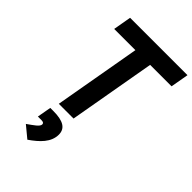

<svg xmlns="http://www.w3.org/2000/svg" viewBox="-287 -797 1197 1197"><g transform="rotate(45 311.5 -198.0)"><path d="M181.6 0H311.5L412.6 -574.2H601.6L622.6 -693.4H116.7L95.7 -574.2H282.7ZM201.2 296.9C265.6 252.4 317.9 203.1 317.9 135.7C317.9 81.1 276.4 55.7 189 55.7H162.1L145.5 148.4H177.2C192.4 148.4 199.7 153.3 199.7 163.6C199.7 183.6 165.5 205.1 125 233.9Z"/></g></svg>

Font: Cascadia Code
Style: Bold Italic
Weight: 700
Italic angle: -10°
Monospace: yes
Designer: Aaron Bell
Foundry: Saja Typeworks
Version: Version 2404.023